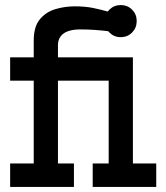

<svg xmlns="http://www.w3.org/2000/svg" viewBox="-20 -737 656 757"><path d="M20 0V-92.5H113V-419H20V-511H113V-577.5Q113 -631.5 136.8 -660.5Q160.5 -689.5 197.8 -700.8Q235 -712 275 -712Q315 -712 346 -705.8Q377 -699.5 410.5 -690V-613.5Q383 -617 354.5 -619Q326 -621 295.5 -621Q268.5 -621 249 -614.2Q229.5 -607.5 219 -593.5Q208.5 -579.5 208.5 -558.5V-511H342.5V-419H208.5V-92.5H271.5V0ZM345.5 0V-92.5H408.5V-419H316V-511H504V-92.5H596V0ZM455.5 -590.5Q429.5 -590.5 411.2 -609Q393 -627.5 393 -654Q393 -680.5 411.2 -698.8Q429.5 -717 455.5 -717Q483 -717 501 -698.8Q519 -680.5 519 -654Q519 -627.5 501 -609Q483 -590.5 455.5 -590.5Z"/></svg>

Font: Overpass Mono SemiBold
Style: Regular
Weight: 600
Monospace: yes
Designer: Delve Withrington, Dave Bailey
Foundry: Delve Fonts LLC
Version: Version 4.000